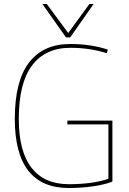

<svg xmlns="http://www.w3.org/2000/svg" viewBox="-20 -930 647 960"><path d="M54 -336Q54 -524 125 -617Q196 -710 331 -710Q435 -710 519 -682L514 -664Q469 -678 424.5 -684.5Q380 -691 332 -691Q207 -691 140.5 -603Q74 -515 74 -336Q74 -172 138 -90.5Q202 -9 324 -9Q443 -9 522 -36V-308H317V-327H542V-22Q504 -7 446 1.5Q388 10 323 10Q190 10 122 -76Q54 -162 54 -336ZM448 -910 331 -743H310L192 -910H214L321 -765L427 -910Z"/></svg>

Font: Georama Thin
Style: Regular
Weight: 100
Designer: Jean-Baptiste Levee
Foundry: Production Type
Version: Version 1.000